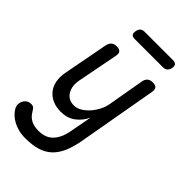

<svg xmlns="http://www.w3.org/2000/svg" viewBox="-297 -845 1184 1184"><g transform="rotate(45 295.0 -252.5)"><path d="M365 -134Q342 -86 303 -58Q264 -30 209 -30Q169 -30 138 -43.5Q107 -57 86.5 -82Q66 -107 59 -142Q52 -177 60 -220L116 -515Q121 -538 133.5 -549Q146 -560 169 -560Q192 -560 201.5 -549Q211 -538 206 -515L154 -246Q149 -220 152 -196.5Q155 -173 165.5 -155Q176 -137 194 -126Q212 -115 239 -115Q266 -115 291.5 -131Q317 -147 337 -170.5Q357 -194 371 -222Q385 -250 389 -274L431 -515Q435 -538 448 -549Q461 -560 484 -560Q507 -560 516 -549Q525 -538 521 -515L430 0Q419 64 399.5 109.5Q380 155 349.5 184Q319 213 275 226.5Q231 240 170 240Q136 240 108.5 232.5Q81 225 59.5 213Q38 201 22.5 185.5Q7 170 -2 154Q-7 145 -9 134.5Q-11 124 -9 115Q-8 105 -3 95.5Q2 86 9 79Q16 72 26 68Q36 64 48 64Q59 64 66.5 68.5Q74 73 79 82Q87 95 96 107.5Q105 120 118.5 129.5Q132 139 151 144.5Q170 150 198 150Q224 150 246.5 142.5Q269 135 287.5 117.5Q306 100 319.5 71.5Q333 43 340 0ZM215 -670Q196 -670 188.5 -679.5Q181 -689 185 -708Q188 -727 198.5 -736Q209 -745 228 -745H473Q492 -745 500 -736Q508 -727 505 -708Q501 -689 490 -679.5Q479 -670 460 -670Z"/></g></svg>

Font: Maple Mono
Style: Italic
Weight: 400
Italic angle: -10°
Monospace: yes
Designer: subframe7536
Version: Version 7.300